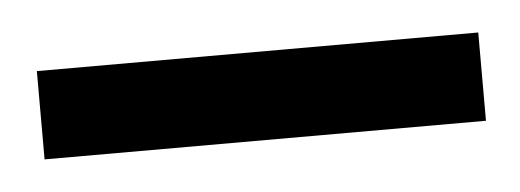

<svg xmlns="http://www.w3.org/2000/svg" viewBox="-24 -675 352 130"><g transform="rotate(-5 152.5 -610.0)"><path d="M3 -580H303V-640H3Z"/></g></svg>

Font: Unageo Variable
Style: Regular
Weight: 300
Designer: Richard Sepsi
Foundry: Richard Sepsi
Version: Version 2.200